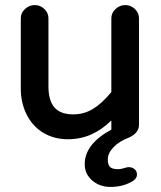

<svg xmlns="http://www.w3.org/2000/svg" viewBox="-20 -531 635 757"><path d="M314 116Q314 37 419 -20V-56Q381 -19 339 -0.5Q297 18 247 18Q192 18 148 -9Q107 -35 84.5 -80.5Q62 -126 62 -182V-459Q62 -480 78.5 -495.5Q95 -511 117 -511Q139 -511 155 -495.5Q171 -480 171 -459V-191Q171 -134 195 -107Q219 -80 269 -80Q311 -80 346.5 -101.5Q382 -123 419 -168V-459Q419 -480 435.5 -495.5Q452 -511 474 -511Q496 -511 512 -495.5Q528 -480 528 -459V-39Q528 -22 517 -9Q506 4 487 12Q450 26 427.5 49.5Q405 73 405 98Q405 119 414 127.5Q423 136 445 136Q458 136 476 130L479 129L487 128Q501 128 510.5 136Q520 144 520 157Q520 172 505 182Q467 206 415 206Q373 206 343.5 180.5Q314 155 314 116Z"/></svg>

Font: 寒蝉全圆体 Bold
Style: Regular
Weight: 700
Designer: Warren2060
      Designed by Motoya company      

      [Varela Round]
      Joe Prince(Latin component); Avraham Cornf
Foundry: ChillType
Version: Version 3.200